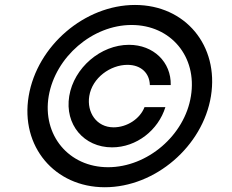

<svg xmlns="http://www.w3.org/2000/svg" viewBox="-20 -759 955 790"><path d="M411.2 11.4C618.6 11.4 814.6 -157 848 -363.6C881.4 -571 742.9 -738.6 535.5 -738.6C328.8 -738.6 132.8 -571 98 -363.6C63.2 -157 204.5 11.4 411.2 11.4ZM424.7 -71C262.8 -71 153.4 -203.1 180.4 -363.6C208.1 -524.9 360.8 -656.2 521.3 -656.2C683.2 -656.2 791.9 -525.6 765.6 -363.6C740.1 -202.4 586.6 -71 424.7 -71ZM264.9 -363.6C245.7 -247.2 324.6 -152.7 441.1 -152.7C541.9 -152.7 631.4 -223.7 660.5 -318.2H574.6C556.1 -269.9 502.5 -235.1 447.4 -235.1C376.8 -235.1 336.6 -297.2 347.3 -363.6C359.4 -439.3 434.7 -492.2 504.3 -492.2C560.4 -492.2 595.2 -458.1 596.6 -409.1H682.5C684.7 -503.6 611.5 -574.6 510.7 -574.6C394.2 -574.6 284.1 -480.1 264.9 -363.6Z"/></svg>

Font: TID UI
Style: Italic
Weight: 400
Italic angle: -9.39999°
Designer: The TID Project Authors
Foundry: Bakken & Bæck
Version: Version 1.001;hotconv 1.0.109;makeotfexe 2.5.65596